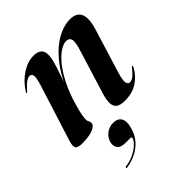

<svg xmlns="http://www.w3.org/2000/svg" viewBox="-196 -558 908 908"><g transform="rotate(-45 258.0 -104.0)"><path d="M36 -345.5Q34.5 -345.5 35 -347.5Q35.5 -349.5 37 -352.5Q65 -396.5 104.5 -422.2Q144 -448 184 -448Q210 -448 223.5 -436.5Q237 -425 237 -401Q237 -384.5 231 -361.8Q225 -339 217 -315.2Q209 -291.5 201.8 -271.2Q194.5 -251 192.5 -240L189 -241Q216 -299.5 247.2 -339.2Q278.5 -379 310.2 -403Q342 -427 372 -437.5Q402 -448 426.5 -448Q458 -448 473.2 -433.5Q488.5 -419 489.5 -392.2Q490.5 -365.5 479 -328.5L411.5 -109.5Q398 -65 402 -50.5Q406 -36 418 -36Q428.5 -36 441 -45Q453.5 -54 472 -77.5Q475.5 -81.5 476.8 -82.8Q478 -84 479.5 -83.5Q481.5 -83.5 481.5 -80.8Q481.5 -78 478.5 -72.5Q458.5 -36 423.5 -13.5Q388.5 9 338.5 9Q309 9 294.8 -1.8Q280.5 -12.5 279.8 -34.2Q279 -56 289 -89L356.5 -307Q371.5 -354.5 366.5 -371.2Q361.5 -388 340.5 -388Q326.5 -388 305.8 -376.2Q285 -364.5 261.2 -338.5Q237.5 -312.5 213.8 -270.8Q190 -229 170 -170Q161 -141.5 155.5 -120Q150 -98.5 147.5 -83.5Q145 -68.5 145 -59.5Q145 -50 149 -44Q153 -38 153 -29.5Q153 -13 126.5 -2Q100 9 52.5 9Q22 9 16.5 -3.2Q11 -15.5 19.5 -43L107.5 -321.5Q121 -363 118.5 -378.2Q116 -393.5 103 -393.5Q93 -393.5 79.5 -384.8Q66 -376 43.5 -350Q41.5 -347.5 39.8 -346.2Q38 -345 36 -345.5ZM200.5 151.5Q168 151.5 157.2 135.8Q146.5 120 151.5 99Q158.5 74 178.8 58.5Q199 43 225.5 43Q254.5 43 266.5 62Q278.5 81 269 117Q256 169 217 200Q178 231 123.5 239.5Q121 240 119.5 239.2Q118 238.5 118 236.5Q118 235 119.2 233.5Q120.5 232 123 231.5Q154 227.5 179 215Q204 202.5 219.8 187.5Q235.5 172.5 239 160Q241 151.5 233 151.5Z"/></g></svg>

Font: Fraunces 120pt SemiBold
Style: Italic
Weight: 600
Italic angle: -16°
Version: Version 1.000;[b76b70a41]